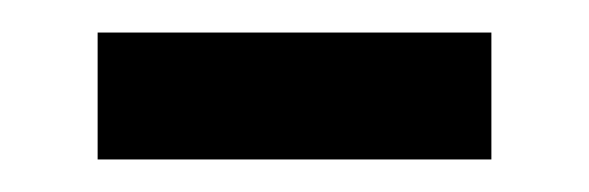

<svg xmlns="http://www.w3.org/2000/svg" viewBox="-20 -327 362 118"><path d="M40 -229V-307H282V-229Z"/></svg>

Font: Noto Sans Tamil Supplement
Style: Regular
Weight: 400
Designer: Ek Type
Foundry: Ek Type
Version: Version 2.001; ttfautohint (v1.8.4.7-5d5b)